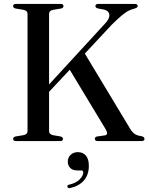

<svg xmlns="http://www.w3.org/2000/svg" viewBox="-20 -720 758 980"><path d="M230.5 -50.5Q230.5 -34.5 251 -30L289 -23.5Q301.5 -20 301.5 -11Q301.5 0 286.5 0H62Q47 0 47 -11Q47 -20.5 59.5 -23.5L99 -30Q120.5 -34 120.5 -50.5V-649.5Q120.5 -666 99 -670L59.5 -676.5Q47 -679.5 47 -689Q47 -700 62 -700H288.5Q304 -700 304 -689Q304 -679.5 291.5 -676.5L252 -670Q230.5 -666 230.5 -649.5V-289L516 -599.5Q540 -624.5 538 -644.5Q536 -664.5 511.5 -671L479 -677Q467 -680.5 467 -689Q467 -700 482 -700H667.5Q683 -700 683 -689Q683 -681 666 -676Q651 -672.5 636.2 -665.2Q621.5 -658 601.5 -641.2Q581.5 -624.5 550 -593.5L413 -446.5L644.5 -62.5Q655 -45 667.2 -36.5Q679.5 -28 700 -25.5Q710.5 -23 714 -19.5Q717.5 -16 717.5 -11Q717.5 0 701.5 0H479.5Q464 0 464 -11.5Q464 -21 476 -23.5L515 -29Q535.5 -32.5 519.5 -60L336 -364L230.5 -251.5ZM376 150Q350.5 150 338.2 137Q326 124 326 105.5Q326 83.5 340.8 70Q355.5 56.5 377.5 56.5Q403 56.5 418.2 74Q433.5 91.5 433.5 126.5Q433.5 171.5 408.8 200.5Q384 229.5 339 239.5Q327 242.5 324.5 234Q321.5 225 333 222.5Q368 214.5 386.5 195.8Q405 177 405 160Q405 150 394.5 150Z"/></svg>

Font: Fraunces 72pt
Style: Regular
Weight: 400
Version: Version 1.000;[0bf87f6ff]